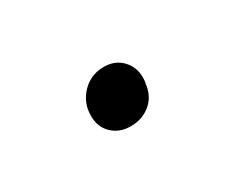

<svg xmlns="http://www.w3.org/2000/svg" viewBox="-32 -337 313 254"><g transform="rotate(-30 124.5 -210.0)"><path d="M80 -205Q80 -225 93.5 -239Q107 -253 127 -253Q144 -253 154.5 -242Q165 -231 165 -215Q165 -209 164 -206Q162 -188 149.5 -177.5Q137 -167 119 -167Q102 -167 91 -177.5Q80 -188 80 -205Z"/></g></svg>

Font: Ysabeau Infant Semilight
Style: Italic
Weight: 300
Italic angle: -12°
Designer: Christian Thalmann (Catharsis Fonts)
Version: Version 0.003